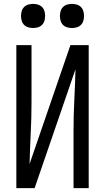

<svg xmlns="http://www.w3.org/2000/svg" viewBox="-20 -967 540 987"><path d="M64 0V-735H142V-441Q142 -362 138 -283Q134 -204 132 -124L342 -735H436V0H358V-294Q358 -373 362 -452Q366 -531 368 -611L158 0ZM350 -823Q338 -823 325.5 -826.5Q313 -830 304 -839Q295 -848 291.5 -860.5Q288 -873 288 -885Q288 -897 291.5 -909.5Q295 -922 304 -931Q313 -940 325.5 -943.5Q338 -947 350 -947Q362 -947 374.5 -943.5Q387 -940 396 -931Q405 -922 408.5 -909.5Q412 -897 412 -885Q412 -873 408.5 -860.5Q405 -848 396 -839Q387 -830 374.5 -826.5Q362 -823 350 -823ZM150 -823Q138 -823 125.5 -826.5Q113 -830 104 -839Q95 -848 91.5 -860.5Q88 -873 88 -885Q88 -897 91.5 -909.5Q95 -922 104 -931Q113 -940 125.5 -943.5Q138 -947 150 -947Q162 -947 174.5 -943.5Q187 -940 196 -931Q205 -922 208.5 -909.5Q212 -897 212 -885Q212 -873 208.5 -860.5Q205 -848 196 -839Q187 -830 174.5 -826.5Q162 -823 150 -823Z"/></svg>

Font: Iosevka Custom
Style: Regular
Weight: 400
Monospace: yes
Designer: Belleve Invis
Foundry: Belleve Invis
Version: Version 32.5.0; ttfautohint (v1.8.4)